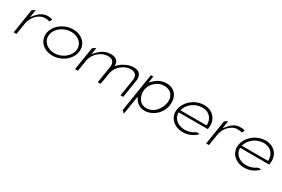

<svg xmlns="http://www.w3.org/2000/svg" viewBox="76 -1425 3763 2563"><g transform="rotate(30 1957.0 -143.5)"><path d="M61 -30H104L132 -206C142 -266 171 -314 205 -348C236 -378 280 -405 333 -405C367 -405 383 -401 398 -393L422 -433C404 -442 395 -447 348 -447C277 -447 224 -406 182 -356L149 -315L168 -436L120 -404Z M445 -241C426 -119 521 -19 662 -19C803 -19 929 -118 948 -241C967 -364 873 -462 732 -462C591 -462 464 -363 445 -241ZM487 -241C503 -342 611 -421 726 -421C841 -421 922 -341 906 -241C890 -141 784 -60 669 -60C554 -60 471 -140 487 -241Z M1016 -15H1060L1088 -187C1098 -247 1132 -296 1170 -329C1205 -359 1255 -386 1316 -386C1391 -386 1417 -335 1408 -276L1366 -15H1410L1438 -187C1441 -208 1447 -229 1456 -247C1480 -300 1510 -320 1520 -329C1555 -359 1605 -386 1666 -386C1741 -386 1767 -335 1758 -276L1716 -15H1758L1801 -284C1815 -373 1781 -428 1682 -428C1607 -428 1500 -376 1454 -311C1458 -384 1421 -428 1332 -428C1250 -428 1189 -387 1142 -337L1105 -296L1122 -402L1072 -369Z M1840 143 1878 175 1924 -113 1947 -76C1977 -31 2022 3 2099 3C2208 3 2332 -88 2354 -229C2373 -348 2313 -462 2172 -462C2094 -462 2035 -428 1990 -385L1955 -350L1971 -451H1934ZM1954 -240C1967 -319 2042 -417 2160 -417C2281 -417 2322 -330 2308 -240C2295 -157 2225 -38 2100 -38C1982 -38 1941 -155 1954 -240Z M2463 -227C2444 -104 2539 -4 2680 -4C2765 -4 2840 -39 2890 -95C2872 -99 2844 -101 2825 -87C2787 -61 2738 -45 2686 -45C2586 -45 2510 -106 2503 -189V-207H2951L2954 -227C2975 -357 2890 -462 2752 -462C2611 -462 2484 -357 2463 -227ZM2508 -242 2514 -262C2547 -354 2645 -421 2746 -421C2847 -421 2913 -353 2913 -261V-242Z M3028 -30H3071L3099 -206C3109 -266 3138 -314 3172 -348C3203 -378 3247 -405 3300 -405C3334 -405 3350 -401 3365 -393L3389 -433C3371 -442 3362 -447 3315 -447C3244 -447 3191 -406 3149 -356L3116 -315L3135 -436L3087 -404Z M3410 -227C3391 -104 3486 -4 3627 -4C3712 -4 3787 -39 3837 -95C3819 -99 3791 -101 3772 -87C3734 -61 3685 -45 3633 -45C3533 -45 3457 -106 3450 -189V-207H3898L3901 -227C3922 -357 3837 -462 3699 -462C3558 -462 3431 -357 3410 -227ZM3455 -242 3461 -262C3494 -354 3592 -421 3693 -421C3794 -421 3860 -353 3860 -261V-242Z"/></g></svg>

Font: Charger Sport
Style: HLExtObl
Weight: 100
Designer: Jasper
Foundry: Cannot Into Space Fonts
Version: Version 1.1